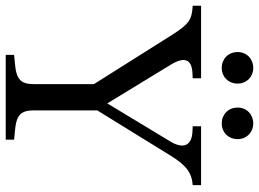

<svg xmlns="http://www.w3.org/2000/svg" viewBox="-142 -788 927 688"><g transform="rotate(90 322.0 -443.5)"><path d="M420 -774C451 -774 476 -797 476 -831C476 -864 451 -887 420 -887C388 -887 363 -864 363 -831C363 -797 388 -774 420 -774ZM221 -774C252 -774 277 -797 277 -831C277 -864 252 -887 221 -887C189 -887 164 -864 164 -831C164 -797 189 -774 221 -774ZM174 0H478V-30L447 -33C388 -38 373 -55 373 -102V-328L536 -592C570 -647 597 -667 641 -670V-700H430V-670L451 -669C499 -666 513 -637 484 -589L348 -364L209 -592C179 -641 191 -666 237 -669L258 -670V-700H-2V-670C49 -667 64 -657 105 -592L279 -316V-102C279 -55 264 -38 205 -33L174 -30Z"/></g></svg>

Font: Hedvig Letters Serif 24pt
Style: Regular
Weight: 400
Designer: Alexander Örn & Tor Weibull
Foundry: Kanon Foundry
Version: Version 1.000